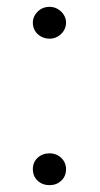

<svg xmlns="http://www.w3.org/2000/svg" viewBox="-20 -535 292 561"><path d="M125 -422Q111 -422 99.5 -428.5Q88 -435 82 -445.5Q76 -456 76 -469Q76 -487 90 -501Q104 -515 125 -515Q138 -515 149 -508.5Q160 -502 166.5 -491.5Q173 -481 173 -469Q173 -456 166.5 -445.5Q160 -435 149 -428.5Q138 -422 125 -422ZM125 6Q104 6 90 -7Q76 -20 76 -41Q76 -61 90 -74Q104 -87 125 -87Q138 -87 149 -81Q160 -75 166.5 -64.5Q173 -54 173 -41Q173 -20 159 -7Q145 6 125 6Z"/></svg>

Font: Noto Rashi Hebrew Light
Style: Regular
Weight: 300
Version: Version 1.006